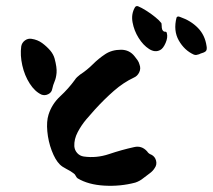

<svg xmlns="http://www.w3.org/2000/svg" viewBox="-20 -603 702 633"><path d="M530 -494Q534 -480 526 -461.5Q518 -443 508 -438Q491 -429 471.5 -441.5Q452 -454 437 -478Q422 -502 417 -529.5Q412 -557 425 -579Q429 -585 436 -582Q446 -578 462 -568Q478 -558 492 -546.5Q506 -535 511 -528Q513 -527 513 -518.5Q513 -510 515 -505Q519 -498 524 -498.5Q529 -499 530 -494ZM661 -451Q662 -447 661.5 -441.5Q661 -436 657 -433Q653 -430 647.5 -428.5Q642 -427 636 -424Q632 -423 628 -422Q624 -421 619 -423Q588 -437 569.5 -469.5Q551 -502 562 -545Q565 -551 574 -547Q609 -535 632.5 -511Q656 -487 661 -451ZM160 -410Q168 -380 166.5 -363Q165 -346 160 -334.5Q155 -323 152 -309Q150 -298 139 -292.5Q128 -287 117 -291Q95 -301 78 -327.5Q61 -354 53.5 -387.5Q46 -421 50 -450Q52 -462 62 -469.5Q72 -477 84 -475Q104 -472 119 -461Q134 -450 146 -436Q151 -430 154.5 -423.5Q158 -417 160 -410ZM490 -49Q484 -39 473.5 -31.5Q463 -24 453 -16Q441 -6 426 -1Q377 12 324 9Q271 6 236 -15Q232 -18 229.5 -23.5Q227 -29 222 -32Q213 -39 199 -46Q185 -53 177 -61Q162 -76 150.5 -106.5Q139 -137 136 -170Q133 -203 140 -225Q151 -260 178.5 -285.5Q206 -311 227 -340Q230 -345 234.5 -349Q239 -353 244 -357Q267 -372 286 -391Q305 -410 327 -424.5Q349 -439 379 -439Q407 -439 424 -417Q429 -411 433.5 -404.5Q438 -398 440 -390Q445 -377 439 -364.5Q433 -352 421 -347Q387 -331 355.5 -303.5Q324 -276 293 -242Q281 -229 264.5 -209.5Q248 -190 236 -167Q224 -144 225 -121Q226 -108 234.5 -98.5Q243 -89 256 -87Q298 -81 339.5 -95Q381 -109 422 -118Q447 -124 465 -104Q470 -96 479 -93Q491 -87 494.5 -73.5Q498 -60 490 -49Z"/></svg>

Font: Slackside One
Style: Regular
Weight: 400
Version: Version 1.000